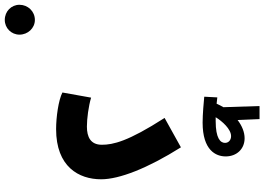

<svg xmlns="http://www.w3.org/2000/svg" viewBox="-516 -732 1132 823"><g transform="rotate(90 50.5 -320.0)"><path d="M164 -622C283 -622 309 -679 309 -721C309 -767 278 -802 231 -802C205 -802 178 -791 153 -772L149 -866H93L98 -711C93 -702 87 -692 83 -682C73 -683 63 -684 56 -685L53 -629C72 -627 130 -622 164 -622ZM222 -744C239 -744 251 -733 251 -718C251 -698 231 -678 158 -678C152 -678 147 -678 141 -678C158 -706 192 -744 222 -744ZM35 -21C68 -4 141 6 192 6C353 6 407 -91 407 -187C407 -265 360 -386 270 -529L144 -459C245 -302 259 -238 259 -190C259 -142 226 -126 181 -126C147 -126 94 -133 57 -144ZM-276 226C-241 226 -213 198 -213 163C-213 127 -241 97 -276 97C-313 97 -341 127 -341 163C-341 198 -313 226 -276 226Z"/></g></svg>

Font: Noto Sans Arabic UI XCn
Style: Bold
Weight: 700
Width: 2
Designer: Monotype Design Team, Nadine Chahine and Nizar Qandah
Foundry: Monotype Imaging Inc.
Version: Version 2.010